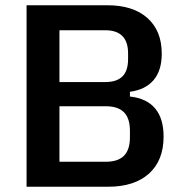

<svg xmlns="http://www.w3.org/2000/svg" viewBox="-20 -710 690 730"><path d="M81 -690H389Q486 -690 540.5 -641.5Q595 -593 595 -506Q595 -442 564 -405.5Q533 -369 474 -361V-343Q538 -336 570 -297.5Q602 -259 602 -191Q602 -100 546.5 -50Q491 0 391 0H81ZM382 -95Q429 -95 451.5 -118Q474 -141 474 -188V-213Q474 -260 451.5 -283Q429 -306 382 -306H206V-95ZM380 -398Q424 -398 445.5 -419.5Q467 -441 467 -485V-507Q467 -595 380 -595H206V-398Z"/></svg>

Font: Mozilla Text BETA SemiBold
Style: Regular
Weight: 600
Designer: Studio DRAMA
Foundry: Studio DRAMA
Version: Version 0.100